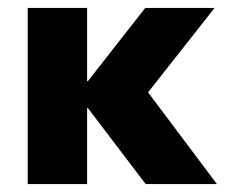

<svg xmlns="http://www.w3.org/2000/svg" viewBox="-20 -465 568 485"><path d="M50 0V-445H200V-260H202L347 -445H522L333 -205L335 -257L528 0H348L202 -192H200V0Z"/></svg>

Font: Nunito Sans 12pt ExtraLight
Style: Weight 830 Width 84 Optical size 12.0 YTLC 445
Weight: 830
Width: 4
Designer: Vernon Adams
Foundry: Vernon Adams
Version: Version 3.101;gftools[0.9.27]